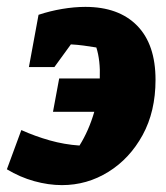

<svg xmlns="http://www.w3.org/2000/svg" viewBox="-37 -525 481 558"><path d="M117 -200 135 -297H253Q255 -349 243 -387Q225 -390 206.5 -392.5Q188 -395 169 -396L121 -330H47L75 -482Q108 -493 143.5 -499Q179 -505 211 -505Q308 -505 361.5 -450.5Q415 -396 415 -293Q415 -201 377.5 -132.5Q340 -64 278 -25.5Q216 13 143 13Q104 13 62.5 1.5Q21 -10 -17 -33L25 -147Q65 -129 107.5 -117Q150 -105 194 -102Q221 -145 237 -200Z"/></svg>

Font: Piazzolla ExtraBold
Style: Italic
Weight: 800
Italic angle: -11.3°
Designer: Juan Pablo del Peral
Foundry: Huerta Tipografica
Version: Version 1.330